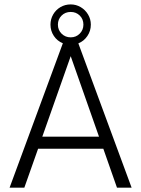

<svg xmlns="http://www.w3.org/2000/svg" viewBox="-20 -872 656 892"><path d="M272 -671Q246 -681.5 230.2 -705Q214.5 -728.5 214.5 -757.5Q214.5 -783 227 -804.8Q239.5 -826.5 261 -839Q282.5 -851.5 308.5 -851.5Q333.5 -851.5 355 -838.8Q376.5 -826 389.2 -804.5Q402 -783 402 -757.5Q402 -728.5 386 -704.8Q370 -681 344 -670.5L591.5 0H523.5L460 -181H157L93 0H24.5ZM440 -237 308.5 -611 176.5 -237ZM308.5 -698.5Q333.5 -698.5 350.5 -715.8Q367.5 -733 367.5 -757.5Q367.5 -783 350.5 -799.8Q333.5 -816.5 308.5 -816.5Q283 -816.5 266 -799.5Q249 -782.5 249 -757.5Q249 -732.5 266.2 -715.5Q283.5 -698.5 308.5 -698.5Z"/></svg>

Font: HK Grotesk Light
Style: Regular
Weight: 300
Designer: Alfredo Marco Pradil
Foundry: Hanken Design Co.
Version: Version 3.001